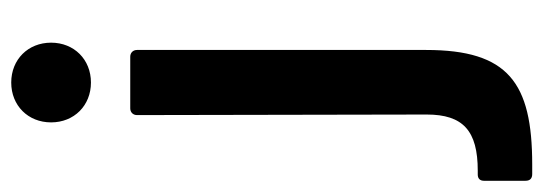

<svg xmlns="http://www.w3.org/2000/svg" viewBox="-384 -430 968 342"><g transform="rotate(-90 100.0 -259.0)"><path d="M124 -581C165 -581 195 -611 195 -652C195 -693 165 -723 124 -723C83 -723 53 -693 53 -652C53 -611 83 -581 124 -581ZM-39 205H-22C124 205 182 162 182 16V-499C182 -506 177 -511 170 -511H78C71 -511 66 -506 66 -499L67 17C67 82 38 108 -33 108H-38H-40C-47 108 -51 112 -51 119V193C-51 201 -47 205 -39 205Z"/></g></svg>

Font: Barlow SemiBold Numbers
Style: Regular
Weight: 600
Designer: Jeremy Tribby
Foundry: Tribby Type
Version: Version 1.408